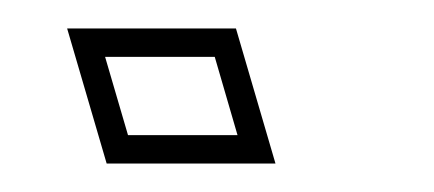

<svg xmlns="http://www.w3.org/2000/svg" viewBox="-20 -115 305 135"><path d="M55 0H173.7L145.9 -95H27.2ZM70 -20 53.9 -75H131L147 -20Z"/></svg>

Font: Din Kursivschrift
Style: BreitLeftGho
Weight: 400
Version: Version 1.089